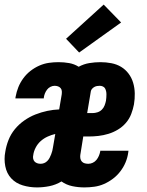

<svg xmlns="http://www.w3.org/2000/svg" viewBox="-22 -809 642 837"><path d="M139 8Q107 8 77 -1Q47 -10 27 -31.5Q7 -53 1 -84.5Q-5 -116 1 -147Q5 -173 15 -198.5Q25 -224 42.5 -245.5Q60 -267 83.5 -283.5Q107 -300 132.5 -310Q158 -320 184 -325.5Q210 -331 236 -332L247 -397Q248 -404 247.5 -411.5Q247 -419 242.5 -424.5Q238 -430 231 -432.5Q224 -435 216 -435Q207 -435 198 -430.5Q189 -426 183 -418Q177 -410 173.5 -401Q170 -392 169 -383Q169 -382 169 -381Q169 -380 168 -380H45Q45 -382 45.5 -383.5Q46 -385 46 -387Q50 -409 58 -429Q66 -449 79.5 -467.5Q93 -486 111 -500Q129 -514 149.5 -523Q170 -532 191 -535Q212 -538 233 -538Q257 -538 279.5 -534Q302 -530 321 -518Q343 -530 367.5 -534Q392 -538 416 -538Q440 -538 463.5 -533.5Q487 -529 506 -517.5Q525 -506 538.5 -488Q552 -470 558.5 -448Q565 -426 565.5 -402Q566 -378 562 -354Q558 -333 550 -312Q542 -291 527 -273.5Q512 -256 492 -244Q472 -232 450.5 -225.5Q429 -219 407.5 -216.5Q386 -214 365 -214H341L328 -133Q327 -125 328.5 -117.5Q330 -110 335 -104.5Q340 -99 347.5 -97Q355 -95 363 -95Q373 -95 382.5 -99.5Q392 -104 398.5 -112Q405 -120 409 -129.5Q413 -139 415 -149Q415 -149 415 -150Q415 -151 415 -152H538Q538 -150 537.5 -148Q537 -146 537 -144Q534 -122 525.5 -101.5Q517 -81 503 -62.5Q489 -44 470.5 -30Q452 -16 431.5 -7Q411 2 389 5Q367 8 346 8Q319 8 293 2.5Q267 -3 246 -18Q221 -3 193.5 2.5Q166 8 139 8ZM382 -316Q392 -316 403 -319.5Q414 -323 422 -331Q430 -339 434 -349.5Q438 -360 440 -370Q441 -377 441.5 -384Q442 -391 442 -398Q442 -405 440.5 -411.5Q439 -418 436 -423.5Q433 -429 426.5 -432Q420 -435 413 -435Q407 -435 401 -434Q395 -433 389.5 -430Q384 -427 379.5 -422Q375 -417 374 -411L358 -316ZM155 -95Q163 -95 170.5 -98Q178 -101 184 -107Q190 -113 194 -120.5Q198 -128 201 -136Q204 -144 206 -151.5Q208 -159 209 -167L219 -225Q202 -221 185.5 -213.5Q169 -206 155.5 -194Q142 -182 133.5 -165.5Q125 -149 123 -133Q121 -125 122.5 -117.5Q124 -110 128.5 -105Q133 -100 140 -97.5Q147 -95 155 -95ZM323 -580 266 -640 430 -789 506 -711Z"/></svg>

Font: Iosevka Curly Slab XBdEx
Style: Italic
Weight: 800
Width: 7
Italic angle: -9°
Monospace: yes
Designer: Belleve Invis
Foundry: Belleve Invis
Version: Version 11.1.0; ttfautohint (v1.8.3)